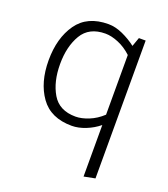

<svg xmlns="http://www.w3.org/2000/svg" viewBox="-132 -593 795 907"><g transform="rotate(20 265.5 -139.5)"><path d="M449 -485V208L393 219V-40Q364 -16 327.5 -1.5Q291 13 258 13Q152 13 101 -58.5Q50 -130 50 -241Q50 -353 101 -425.5Q152 -498 258 -498Q293 -498 330.5 -481Q368 -464 399 -440L415 -485ZM260 -451Q178 -451 142.5 -391Q107 -331 107 -243Q107 -154 142.5 -94Q178 -34 260 -34Q290 -34 326 -48.5Q362 -63 393 -92V-392Q362 -421 326 -436Q290 -451 260 -451Z"/></g></svg>

Font: Palanquin ExtraLight
Style: Regular
Weight: 275
Designer: Pria Ravichandran
Version: Version 1.001